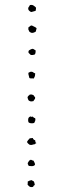

<svg xmlns="http://www.w3.org/2000/svg" viewBox="-20 -753 259 781"><path d="M126 -722.7Q127 -717.8 126 -715.3Q125 -712.9 125 -709Q114.3 -706.1 111.3 -705.1Q108.4 -704.1 106.4 -704.1Q94.7 -710 94.7 -717.8Q94.7 -722.7 97.2 -725.1Q99.6 -727.5 101.6 -732.4Q110.4 -734.4 116.2 -730.5Q122.1 -726.6 126 -722.7ZM128.9 -637.7Q126 -627.9 126 -625Q118.2 -620.1 116.2 -620.1Q110.4 -618.2 106 -620.1Q101.6 -622.1 99.6 -624Q93.8 -634.8 95.2 -636.7Q96.7 -638.7 95.7 -642.6Q99.6 -643.6 102.1 -646.5Q104.5 -649.4 109.4 -649.4Q119.1 -644.5 123 -642.6Q127 -640.6 128.9 -637.7ZM121.1 -531.2Q113.3 -528.3 105.5 -529.3Q100.6 -533.2 97.2 -537.1Q93.8 -541 97.7 -547.9Q111.3 -556.6 115.7 -553.7Q120.1 -550.8 125 -547.9Q125 -540 124 -536.6Q123 -533.2 121.1 -531.2ZM99.6 -435.5Q98.6 -441.4 96.7 -446.8Q94.7 -452.1 95.7 -457Q99.6 -459 102.5 -460.4Q105.5 -461.9 110.4 -460.9Q114.3 -460 116.7 -457.5Q119.1 -455.1 123 -455.1Q123 -446.3 121.6 -442.4Q120.1 -438.5 117.2 -433.6Q111.3 -434.6 107.9 -434.1Q104.5 -433.6 99.6 -435.5ZM116.2 -341.8Q108.4 -339.8 103.5 -340.8Q97.7 -343.8 97.2 -343.8Q96.7 -343.8 94.7 -347.7Q90.8 -356.4 92.8 -359.4Q95.7 -364.3 98.1 -365.2Q100.6 -366.2 100.6 -368.2Q108.4 -369.1 110.4 -368.2Q112.3 -367.2 117.2 -365.2Q118.2 -361.3 120.6 -359.9Q123 -358.4 123 -355.5Q123 -350.6 120.6 -348.6Q118.2 -346.7 116.2 -341.8ZM101.6 -278.3Q102.5 -280.3 106.4 -278.3Q110.4 -276.4 112.3 -279.3Q118.2 -273.4 119.6 -273.4Q121.1 -273.4 123 -272.5Q125 -265.6 123 -261.2Q121.1 -256.8 119.1 -252.9Q113.3 -251 106.4 -251.5Q99.6 -252 95.7 -255.9Q93.8 -262.7 94.7 -269Q95.7 -275.4 101.6 -278.3ZM113.3 -191.4Q116.2 -183.6 123 -182.6Q124 -172.9 125.5 -172.9Q127 -172.9 127.9 -170.9Q122.1 -168 121.1 -166.5Q120.1 -165 118.2 -166Q113.3 -164.1 109.4 -163.6Q105.5 -163.1 100.6 -164.1Q93.8 -168.9 91.8 -171.9Q89.8 -174.8 89.8 -175.8Q94.7 -184.6 97.2 -186Q99.6 -187.5 101.6 -191.4Q104.5 -189.5 107.4 -190.9Q110.4 -192.4 113.3 -191.4ZM105.5 -103.5Q112.3 -99.6 116.2 -99.6Q121.1 -90.8 122.1 -86.9Q123 -83 121.1 -81.1Q116.2 -77.1 110.4 -77.1Q104.5 -77.1 96.7 -78.1Q95.7 -82 94.2 -83.5Q92.8 -85 92.8 -89.8Q98.6 -100.6 101.1 -101.1Q103.5 -101.6 105.5 -103.5ZM92.8 -14.6Q101.6 -18.6 102.1 -19Q102.5 -19.5 105.5 -19.5Q108.4 -21.5 110.8 -19Q113.3 -16.6 117.2 -15.6Q121.1 -7.8 120.6 -5.4Q120.1 -2.9 122.1 -2Q120.1 1 117.7 2Q115.2 2.9 115.2 6.8Q105.5 9.8 100.1 5.9Q94.7 2 91.8 -2.9Q92.8 -4.9 92.8 -8.3Q92.8 -11.7 92.8 -14.6Z"/></svg>

Font: Codystar
Style: Light
Weight: 300
Version: Version 1.000